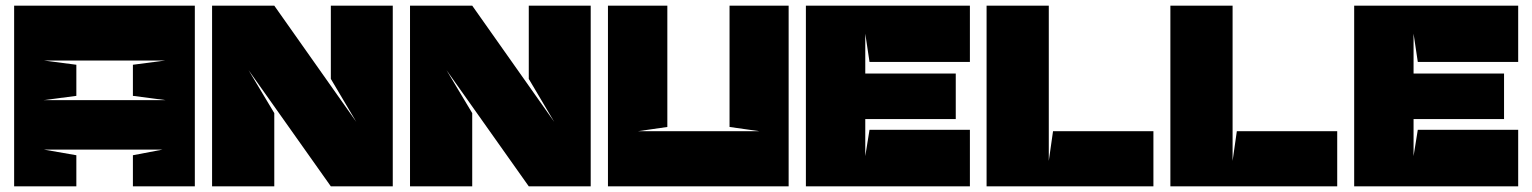

<svg xmlns="http://www.w3.org/2000/svg" viewBox="-20 -659 5418 679"><path d="M250 -430V-320L135 -305H565L450 -320V-430L565 -445H135ZM669 -639V0H450V-110L555 -130H135L250 -110V0H30V-639Z M1150 -380V-639H1369V0H1150L859 -411L950 -259V0H730V-639H950L1240 -228Z M1850 -380V-639H2069V0H1850L1559 -411L1650 -259V0H1430V-639H1650L1940 -228Z M2236 -195H2666L2560 -210V-639H2769V0H2130V-639H2340V-210L2236 -195Z M3055 -200H3410V0H2830V-639H3410V-440H3055L3040 -540V-399H3360V-238H3040V-107Z M3704 -195H4059V0H3469V-639H3689V-90L3704 -195Z M4354 -195H4709V0H4119V-639H4339V-90L4354 -195Z M4994 -200H5349V0H4769V-639H5349V-440H4994L4979 -540V-399H5299V-238H4979V-107Z"/></svg>

Font: Banana Brick
Style: Regular
Weight: 400
Designer: artmaker
Foundry: artmaker
Version: Version 4.000 2011 initial release